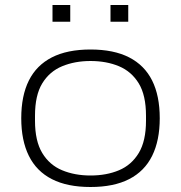

<svg xmlns="http://www.w3.org/2000/svg" viewBox="-20 -736 724 768"><path d="M342 12Q249 12 187.5 -19.5Q126 -51 95.5 -112.5Q65 -174 65 -263Q65 -353 95.5 -414Q126 -475 187.5 -506.5Q249 -538 342 -538Q435 -538 496.5 -506.5Q558 -475 588.5 -414Q619 -353 619 -263Q619 -174 588.5 -112.5Q558 -51 496.5 -19.5Q435 12 342 12ZM342 -34Q406 -34 456 -55Q506 -76 535 -124Q564 -172 564 -253V-273Q564 -355 535 -402.5Q506 -450 456 -471Q406 -492 342 -492Q279 -492 228.5 -471Q178 -450 149 -402.5Q120 -355 120 -273V-253Q120 -172 149 -124Q178 -76 228.5 -55Q279 -34 342 -34ZM190 -649V-716H261V-649ZM422 -649V-716H493V-649Z"/></svg>

Font: Archivo Expanded Thin
Style: Regular
Weight: 250
Width: 7
Designer: Hector Gatti
Foundry: Omnibus-Type
Version: Version 2.001